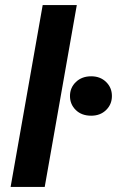

<svg xmlns="http://www.w3.org/2000/svg" viewBox="-20 -740 463 760"><path d="M22 0 149 -720H284L157 0ZM341 -282Q303 -282 280 -304.5Q257 -327 257 -360Q257 -393 280.5 -415.5Q304 -438 341 -438Q377 -438 400 -415.5Q423 -393 423 -360Q423 -327 400 -304.5Q377 -282 341 -282Z"/></svg>

Font: DM Sans 16pt
Style: Bold Italic
Weight: 700
Italic angle: -10°
Version: Version 4.004;gftools[0.9.30]